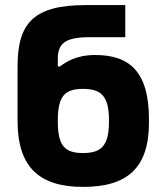

<svg xmlns="http://www.w3.org/2000/svg" viewBox="-20 -725 642 754"><path d="M565 -244V-256C565 -441 491 -509 354 -509C278 -509 239 -481 215 -464H207V-493C207 -551 231 -579 332 -579H472V-705H317C113 -705 49 -635 49 -465V-250C49 -71 132 9 306 9C481 9 565 -66 565 -244ZM207 -248V-252C207 -347 234 -376 306 -376C378 -376 408 -347 408 -252V-248C408 -153 378 -124 306 -124C234 -124 207 -153 207 -248Z"/></svg>

Font: LT Wave Text Black
Style: Regular
Weight: 900
Designer: Daniel Lyons
Version: Version 2.5 (Glyphs App)